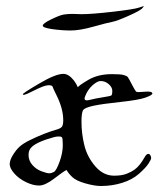

<svg xmlns="http://www.w3.org/2000/svg" viewBox="-20 -602 518 627"><path d="M216.3 -556.6 246.6 -555.7Q279.8 -555.7 349.1 -563.7Q418.5 -571.8 432.9 -576.9Q447.3 -582 448.7 -582Q449.2 -582 449.2 -581.5Q449.2 -579.6 443.4 -573.7Q435.1 -565.9 398.2 -549.6Q361.3 -533.2 346.2 -530.5Q331.1 -527.8 285.6 -515.1Q240.2 -502.4 211.4 -502.4Q182.6 -502.4 151.1 -506.8Q119.6 -511.2 119.6 -518.3Q119.6 -525.4 147.2 -538.8Q174.8 -552.2 187.5 -554.4Q200.2 -556.6 216.3 -556.6ZM234.4 -316.9Q235.8 -321.8 267.8 -340.8Q299.8 -359.9 345.7 -359.9Q373 -359.9 383.3 -357.2Q393.6 -354.5 397 -350.6Q400.4 -346.7 411.1 -325.4Q421.9 -304.2 425.5 -302.2Q429.2 -300.3 453.4 -302.5Q477.5 -304.7 477.5 -296.4Q477.5 -291.5 455.3 -283.4Q433.1 -275.4 373.3 -269Q313.5 -262.7 285.2 -256.6Q256.8 -250.5 251.5 -242.4Q246.1 -234.4 246.1 -204.1Q246.1 -166 255.4 -127.9Q264.6 -89.8 291 -59.1Q317.4 -28.3 352.5 -28.3Q378.4 -28.3 394 -34.7Q409.7 -41 419.2 -47.9Q428.7 -54.7 437 -65.4Q445.3 -76.2 451.7 -87.6Q458 -99.1 463.4 -99.4Q468.8 -99.6 471.2 -94.5Q473.6 -89.4 473.6 -85.9Q473.6 -81.1 464.8 -67.6Q456.1 -54.2 434.3 -34.9Q412.6 -15.6 379.6 -5.1Q346.7 5.4 309.6 5.4Q288.6 5.4 258.5 -3.2Q228.5 -11.7 216.1 -23.7Q203.6 -35.6 197.3 -46.9Q187 -42 157.2 -19Q127.4 3.9 107.4 3.9Q87.9 3.9 64.7 -7.3Q41.5 -18.6 26.6 -35.6Q11.7 -52.7 11.7 -65.9Q11.7 -79.1 22.2 -95.9Q32.7 -112.8 43.9 -123Q55.2 -133.3 77.4 -144.3Q99.6 -155.3 122.3 -164.3Q145 -173.3 162.1 -178Q179.2 -182.6 182.9 -189.2Q186.5 -195.8 186.5 -209Q186.5 -228.5 180.9 -249Q175.3 -269.5 164.3 -291.5Q153.3 -313.5 151.9 -318.6Q150.4 -323.7 138.7 -323.7Q131.8 -323.7 119.6 -319.3Q107.4 -314.9 81.1 -301.5Q54.7 -288.1 54.7 -294.4Q54.7 -297.9 108.2 -329.3Q161.6 -360.8 187 -360.8Q204.1 -360.8 221.2 -339.4Q229 -329.1 234.4 -316.9ZM346.7 -305.7Q346.7 -316.9 335.2 -327.1Q323.7 -337.4 308.1 -337.4Q297.9 -337.4 281.7 -323Q265.6 -308.6 257.3 -285.6Q252 -270.5 272.2 -275.6Q292.5 -280.8 316.4 -284.4Q340.3 -288.1 343.5 -290.3Q346.7 -292.5 346.7 -305.7ZM185.1 -127.9Q185.1 -150.9 182.1 -153.6Q179.2 -156.2 175.8 -156.2Q172.4 -156.2 168.5 -156.2Q160.2 -156.2 131.1 -146.5Q102.1 -136.7 87.6 -125.5Q73.2 -114.3 73.2 -96.7Q73.2 -77.1 85.9 -63Q98.6 -48.8 116 -42.5Q133.3 -36.1 140.6 -36.1Q147.9 -36.1 156 -40.5Q164.1 -44.9 174.6 -74Q185.1 -103 185.1 -127.9Z"/></svg>

Font: Eadui
Style: Medium
Weight: 500
Designer: Peter S. Baker
Version: Version 1.1